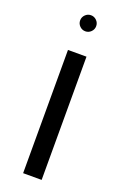

<svg xmlns="http://www.w3.org/2000/svg" viewBox="-152 -830 564 877"><g transform="rotate(20 130.0 -392.0)"><path d="M91 -745Q91 -761 102.5 -772.5Q114 -784 130 -784Q146 -784 157.5 -772.5Q169 -761 169 -745Q169 -729 157.5 -717.5Q146 -706 130 -706Q114 -706 102.5 -717.5Q91 -729 91 -745ZM85 0V-599H175V0Z"/></g></svg>

Font: Noto Sans Hebrew Droid
Style: Regular
Weight: 400
Designer: Monotype Design Team
Foundry: Monotype Imaging Inc.
Version: Version 1.100